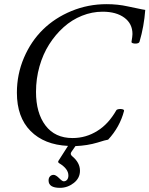

<svg xmlns="http://www.w3.org/2000/svg" viewBox="-20 -696 725 932"><path d="M271 215.8Q215.8 215.8 215.8 180.2Q215.8 167.5 222.7 160.2Q229.5 152.8 240.2 152.8Q251 152.8 267.1 168.9Q282.2 184.1 289.1 184.1Q299.3 184.1 305.7 176.5Q312 168.9 312 155.8Q312 123 267.1 96.2Q259.3 91.3 264.2 84L310.1 12.2Q194.8 6.8 128.4 -60.1Q62 -127 62 -246.1Q62 -335.4 96.2 -415.5Q130.4 -495.6 188.5 -552.5Q246.6 -609.4 327.1 -642.6Q407.7 -675.8 497.1 -675.8Q551.8 -675.8 600.1 -665Q615.2 -662.1 644.3 -655.8Q673.3 -649.4 685.1 -647.9Q679.2 -567.9 657.2 -493.2Q654.3 -483.9 634.8 -484.4Q618.2 -485.8 618.2 -492.2Q623 -520.5 623 -530.8Q623 -581.1 583.7 -610.1Q544.4 -639.2 478 -639.2Q426.8 -639.2 377.9 -619.6Q329.1 -600.1 289.1 -564.2Q249 -528.3 218.8 -480.7Q188.5 -433.1 171.6 -373.5Q154.8 -314 154.8 -250Q154.8 -147.5 200.9 -86.7Q247.1 -25.9 332 -25.9Q397.9 -25.9 453.1 -61Q505.9 -93.3 544.9 -161.1Q547.4 -165 557.1 -166.5Q566.9 -168 575.2 -165.5Q583.5 -163.1 582 -157.2Q561.5 -79.1 504.9 -18.1Q492.7 -16.6 453.1 -3.9Q404.8 10.7 346.2 13.2L326.2 42Q319.3 52.7 330.1 62Q368.2 93.3 368.2 132.8Q368.2 168.9 337.9 192.4Q307.6 215.8 271 215.8Z"/></svg>

Font: Junicode SmCond Medium
Style: Italic
Weight: 500
Width: 4
Italic angle: -11°
Designer: Peter S. Baker
Version: Version 2.206